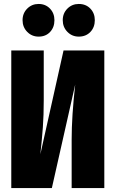

<svg xmlns="http://www.w3.org/2000/svg" viewBox="-20 -950 584 970"><path d="M507 0H342V-245Q342 -363 360 -523L242 0H37V-695H201V-443Q201 -368 196.5 -307Q192 -246 184 -171L301 -695H507ZM255 -848Q255 -812 233 -788.5Q211 -765 175 -765Q141 -765 117.5 -789Q94 -813 94 -848Q94 -883 117.5 -906.5Q141 -930 175 -930Q210 -930 232.5 -906.5Q255 -883 255 -848ZM459 -848Q459 -812 436.5 -788.5Q414 -765 378 -765Q344 -765 320.5 -789Q297 -813 297 -848Q297 -883 320.5 -906.5Q344 -930 378 -930Q414 -930 436.5 -906.5Q459 -883 459 -848Z"/></svg>

Font: Fira Sans Extra Condensed ExtraBold
Style: Regular
Weight: 800
Width: 1
Designer: Carrois Corporate & Edenspiekermann AG
Foundry: Carrois Corporate GbR & Edenspiekermann AG
Version: Version 4.203